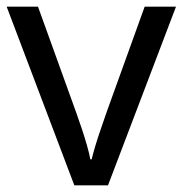

<svg xmlns="http://www.w3.org/2000/svg" viewBox="-20 -556 548 576"><path d="M203 0 0 -536H94L208 -220Q216 -198 225 -171Q234 -144 241 -119.5Q248 -95 251 -78H255Q259 -95 266.5 -120Q274 -145 283.5 -172Q293 -199 300 -220L414 -536H508L304 0Z"/></svg>

Font: Noto Sans Adlam
Style: Regular
Weight: 400
Designer: Mark Jamra, Neil Patel
Foundry: JamraPatel LLC
Version: Version 3.001